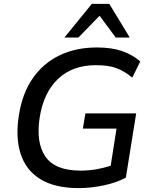

<svg xmlns="http://www.w3.org/2000/svg" viewBox="-20 -958 775 987"><path d="M59 0ZM386 9Q262 9 187.5 -37Q113 -83 86 -167.5Q59 -252 77 -365Q94 -477 148 -555Q202 -633 286 -673.5Q370 -714 478 -714Q555 -714 609 -695Q663 -676 701 -642L660 -559Q619 -593 578 -608Q537 -623 473 -623Q353 -623 278.5 -552.5Q204 -482 184 -354Q164 -225 213.5 -153Q263 -81 394 -81Q436 -81 474 -87.5Q512 -94 549 -106L579 -297H406L419 -375H680L627 -45Q580 -19 513 -5Q446 9 386 9ZM311 -765 452 -938H542L647 -765H575L492 -877L383 -765Z"/></svg>

Font: Winston Medium
Style: Italic
Weight: 500
Italic angle: -9°
Designer: Original fonts by Vernon Adams / Changes by Cristiano Sobral
Foundry: Original fonts by Vernon Adams / Changes by Cristiano Sobral
Version: Version 2.503;July 17, 2020;FontCreator 13.0.0.2655 64-bit